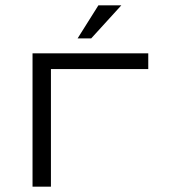

<svg xmlns="http://www.w3.org/2000/svg" viewBox="-20 -700 640 720"><path d="M102 0H171V-441H536V-500H102ZM271 -556H322L435 -680H349Z"/></svg>

Font: LT Wave Mono Light
Style: Regular
Weight: 300
Designer: Daniel Lyons
Version: Version 2.5 (Glyphs App)